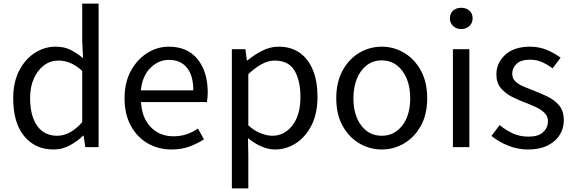

<svg xmlns="http://www.w3.org/2000/svg" viewBox="-20 -816 3183 1065"><path d="M276.9 13.2Q174.8 13.2 114 -61Q53.2 -135.3 53.2 -271Q53.2 -358.9 85.9 -423.1Q118.7 -487.3 172.4 -522.2Q226.1 -557.1 288.1 -557.1Q335.9 -557.1 370.4 -540Q404.8 -522.9 440.9 -493.2L436 -586.9V-795.9H526.9V0H453.1L443.8 -64H441.9Q409.7 -32.7 367.7 -9.8Q325.7 13.2 276.9 13.2ZM296.9 -63Q334.5 -63 368.4 -81.8Q402.3 -100.6 436 -138.2V-422.9Q401.4 -453.6 369.6 -466.8Q337.9 -480 304.2 -480Q259.8 -480 224.4 -453.9Q189 -427.7 168 -380.9Q147 -334 147 -272Q147 -173.8 186 -118.4Q225.1 -63 296.9 -63Z M931.2 13.2Q858.9 13.2 800 -20.5Q741.2 -54.2 706.1 -117.9Q670.9 -181.6 670.9 -271Q670.9 -358.9 706.1 -423.1Q741.2 -487.3 797.1 -522.2Q853 -557.1 916 -557.1Q1019.5 -557.1 1075.9 -487.8Q1132.3 -418.5 1132.3 -301.8Q1132.3 -287.1 1130.9 -273.4Q1129.4 -259.8 1127.9 -250H762.2Q766.6 -163.1 815.7 -111.6Q864.7 -60.1 941.9 -60.1Q981.9 -60.1 1015.1 -71.3Q1048.3 -82.5 1078.1 -103L1111.3 -43Q1075.2 -19.5 1031 -3.2Q986.8 13.2 931.2 13.2ZM761.2 -314.9H1052.2Q1052.2 -397.5 1016.6 -440.7Q981 -483.9 917 -483.9Q859.4 -483.9 814.5 -439.5Q769.5 -395 761.2 -314.9Z M1266.1 229V-543H1341.3L1349.1 -481H1352.5Q1389.2 -511.2 1433.6 -534.2Q1478 -557.1 1525.4 -557.1Q1595.2 -557.1 1643.3 -522.7Q1691.4 -488.3 1716.3 -425.8Q1741.2 -363.3 1741.2 -279.8Q1741.2 -187 1708.3 -121.6Q1675.3 -56.2 1621.6 -21.5Q1567.9 13.2 1505.4 13.2Q1468.8 13.2 1430.4 -3.4Q1392.1 -20 1355.5 -49.8L1357.4 44.9V229ZM1490.2 -63Q1557.6 -63 1602.1 -120.4Q1646.5 -177.7 1646.5 -278.8Q1646.5 -369.1 1613.5 -424.6Q1580.6 -480 1503.4 -480Q1468.8 -480 1432.9 -460.9Q1397 -441.9 1357.4 -404.8V-120.1Q1394 -88.4 1428.7 -75.7Q1463.4 -63 1490.2 -63Z M2097.7 13.2Q2030.8 13.2 1973.4 -20.5Q1916 -54.2 1880.6 -117.7Q1845.2 -181.2 1845.2 -271Q1845.2 -361.3 1880.6 -425.3Q1916 -489.3 1973.4 -523.2Q2030.8 -557.1 2097.7 -557.1Q2164.1 -557.1 2221.4 -523.2Q2278.8 -489.3 2314.2 -425.3Q2349.6 -361.3 2349.6 -271Q2349.6 -181.2 2314.2 -117.7Q2278.8 -54.2 2221.4 -20.5Q2164.1 13.2 2097.7 13.2ZM2097.7 -63Q2168 -63 2211.7 -120.1Q2255.4 -177.2 2255.4 -271Q2255.4 -333.5 2235.6 -380.9Q2215.8 -428.2 2180.2 -454.6Q2144.5 -481 2097.7 -481Q2050.3 -481 2015.1 -454.6Q1980 -428.2 1960.2 -380.9Q1940.4 -333.5 1940.4 -271Q1940.4 -177.2 1983.6 -120.1Q2026.9 -63 2097.7 -63Z M2492.2 0V-543H2583.5V0ZM2538.6 -654.8Q2511.2 -654.8 2493.4 -671.6Q2475.6 -688.5 2475.6 -713.9Q2475.6 -741.7 2493.4 -757.3Q2511.2 -772.9 2538.6 -772.9Q2565.4 -772.9 2583.5 -757.3Q2601.6 -741.7 2601.6 -713.9Q2601.6 -688.5 2583.5 -671.6Q2565.4 -654.8 2538.6 -654.8Z M2909.2 13.2Q2851.6 13.2 2798.3 -8.3Q2745.1 -29.8 2706.1 -62L2751.5 -122.1Q2786.6 -93.3 2825.2 -75.7Q2863.8 -58.1 2912.1 -58.1Q2966.3 -58.1 2992.9 -83Q3019.5 -107.9 3019.5 -143.1Q3019.5 -170.4 3001 -189.2Q2982.4 -208 2953.9 -221.2Q2925.3 -234.4 2895.5 -246.1Q2857.4 -259.8 2820.1 -278.8Q2782.7 -297.9 2758.1 -327.4Q2733.4 -356.9 2733.4 -402.8Q2733.4 -467.3 2782.7 -512.2Q2832 -557.1 2920.4 -557.1Q2970.7 -557.1 3013.9 -538.8Q3057.1 -520.5 3089.4 -496.1L3045.4 -437Q3016.6 -458 2986.8 -471.4Q2957 -484.9 2920.4 -484.9Q2869.1 -484.9 2845.2 -461.7Q2821.3 -438.5 2821.3 -407.2Q2821.3 -380.9 2838.6 -364.5Q2856 -348.1 2883.3 -336.4Q2910.6 -324.7 2941.4 -313Q2981 -297.9 3019 -279.3Q3057.1 -260.7 3082.3 -230.2Q3107.4 -199.7 3107.4 -147.9Q3107.4 -104 3084.5 -67.4Q3061.5 -30.8 3017.3 -8.8Q2973.1 13.2 2909.2 13.2Z"/></svg>

Font: `nÑOS CN Regular
Style: Regular
Weight: 400
Designer: Ryoko NISHIZUKA ¬âXZm¬º[P (kana & ideographs); Paul D. Hunt (Latin, Greek & Cyrillic); Wenlong ZHANG _ e¬á¬ü¬ô (bopomof
Foundry: Adobe Systems Incorporated
Version: Version 1.004;PS 1.004;hotconv 1.0.82;makeotf.lib2.5.63406